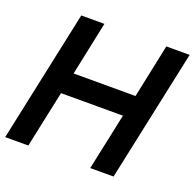

<svg xmlns="http://www.w3.org/2000/svg" viewBox="-124 -817 958 944"><g transform="rotate(20 355.0 -345.0)"><path d="M-2 0 145 -690H266L207 -409H531L590 -690H712L565 0H443L506 -297H182L119 0Z"/></g></svg>

Font: Radio Canada Big Medium
Style: Italic
Weight: 500
Italic angle: -12°
Designer: Étienne Aubert Bonn
Foundry: Coppers and Brasses
Version: Version 1.001